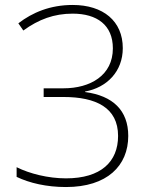

<svg xmlns="http://www.w3.org/2000/svg" viewBox="-20 -744 610 774"><path d="M475 -550C475 -659 396 -724 273 -724C183 -724 111 -694 54 -650L74 -621C136 -666 198 -689 273 -689C371 -689 435 -643 435 -549C435 -440 344 -388 236 -388H156V-353H236C367 -353 456 -310 456 -196C456 -92 387 -25 246 -25C174 -25 99 -44 47 -70V-31C99 -6 168 10 246 10C412 10 497 -76 497 -196C497 -299 435 -358 323 -373V-375C411 -391 475 -456 475 -550Z"/></svg>

Font: Noto Sans Canadian Aboriginal ExtraLight
Style: Regular
Weight: 200
Designer: Monotype Design Team, Typotheque's Kevin King
Foundry: Monotype Imaging Inc.
Version: Version 2.004